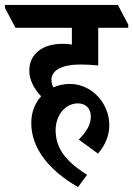

<svg xmlns="http://www.w3.org/2000/svg" viewBox="-75 -645 541 780"><path d="M242 115 279 65C187 8 151 -47 151 -116C151 -178 191 -225 241 -225C274 -225 294 -204 294 -171C294 -138 275 -108 245 -78L323 -21C353 -55 369 -95 369 -137C369 -182 351 -222 324 -252C294 -284 254 -304 209 -304C185 -304 162 -299 142 -290C137 -299 134 -309 134 -320C134 -358 173 -383 253 -383C276 -383 304 -381 324 -379V-532H446V-545L404 -625H-55V-613L-12 -532H217V-464C204 -466 192 -467 179 -467C98 -467 44 -426 44 -358C44 -322 62 -285 92 -254C67 -226 52 -189 52 -146C52 -42 124 47 242 115Z"/></svg>

Font: Noto Serif Devanagari ExtraCondensed
Style: Bold
Weight: 700
Width: 2
Designer: Universal Thirst, Indian Type Foundry and the Monotype Design Team
Foundry: Monotype Imaging Inc.
Version: Version 2.004